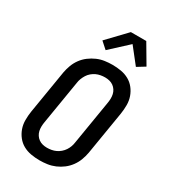

<svg xmlns="http://www.w3.org/2000/svg" viewBox="-234 -1090 1068 1209"><g transform="rotate(30 300.0 -485.5)"><path d="M255 8Q223 8 192 2.5Q161 -3 135 -17.5Q109 -32 90.5 -55.5Q72 -79 62 -107.5Q52 -136 52 -168Q52 -200 57 -232L109 -547Q114 -574 124 -601Q134 -628 151.5 -652Q169 -676 193 -694Q217 -712 243.5 -723.5Q270 -735 298 -739Q326 -743 354 -743Q386 -743 417 -737.5Q448 -732 474 -717.5Q500 -703 518.5 -679.5Q537 -656 547 -627.5Q557 -599 557 -567Q557 -535 552 -503L500 -188Q495 -161 485 -134Q475 -107 457.5 -83Q440 -59 416.5 -41Q393 -23 366 -11.5Q339 0 311 4Q283 8 255 8ZM256 -84Q272 -84 288.5 -87Q305 -90 320 -97Q335 -104 348.5 -115.5Q362 -127 371.5 -141.5Q381 -156 386.5 -171.5Q392 -187 394 -203L446 -518Q449 -535 449.5 -551.5Q450 -568 446.5 -583.5Q443 -599 434.5 -612Q426 -625 413.5 -634Q401 -643 385.5 -647Q370 -651 353 -651Q337 -651 320.5 -648Q304 -645 289 -638Q274 -631 260.5 -619.5Q247 -608 238 -593.5Q229 -579 223 -563.5Q217 -548 215 -532L163 -217Q160 -200 159.5 -183.5Q159 -167 162.5 -151.5Q166 -136 174.5 -123Q183 -110 195.5 -101Q208 -92 223.5 -88Q239 -84 256 -84ZM269 -801 221 -844 350 -979H462L544 -840L487 -805L397 -919Z"/></g></svg>

Font: Iosevka Aile Semibold
Style: Italic
Weight: 600
Italic angle: -9°
Designer: Belleve Invis
Foundry: Belleve Invis
Version: Version 31.1.0; ttfautohint (v1.8.4)